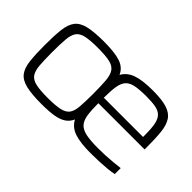

<svg xmlns="http://www.w3.org/2000/svg" viewBox="-66 -826 1142 1142"><g transform="rotate(45 504.5 -255.0)"><path d="M310 8Q226 8 178.5 -3.5Q131 -15 109 -43.5Q87 -72 81 -123.5Q75 -175 75 -254Q75 -334 81 -385.5Q87 -437 109 -466Q131 -495 178.5 -506.5Q226 -518 310 -518Q401 -518 448.5 -502Q496 -486 515 -443Q537 -483 584.5 -500.5Q632 -518 722 -518Q797 -518 840 -504.5Q883 -491 903 -460.5Q923 -430 928.5 -380Q934 -330 934 -255V-235H545Q545 -177 550.5 -139.5Q556 -102 574.5 -81Q593 -60 631 -52Q669 -44 734 -44Q762 -44 794 -45.5Q826 -47 857 -50Q888 -53 912 -56V-6Q891 -1 859 2Q827 5 791.5 6.5Q756 8 722 8Q635 8 586.5 -8.5Q538 -25 515 -68Q502 -39 477.5 -22.5Q453 -6 412.5 1Q372 8 310 8ZM310 -44Q374 -44 410 -52Q446 -60 461.5 -81Q477 -102 480.5 -142.5Q484 -183 484 -249Q484 -318 480.5 -361Q477 -404 461.5 -427Q446 -450 410.5 -458Q375 -466 310 -466Q245 -466 209.5 -458Q174 -450 158.5 -428Q143 -406 139.5 -364Q136 -322 136 -254Q136 -187 139.5 -145.5Q143 -104 158.5 -82Q174 -60 209.5 -52Q245 -44 310 -44ZM875 -263V-297Q875 -354 868 -387.5Q861 -421 843.5 -438Q826 -455 795.5 -460.5Q765 -466 719 -466Q661 -466 626.5 -459Q592 -452 574.5 -432.5Q557 -413 551 -376.5Q545 -340 545 -281H893Z"/></g></svg>

Font: Saira SemiExpanded Light
Style: Regular
Weight: 300
Width: 6
Designer: Hector Gatti with collaboration of the Omnibus-Type team
Foundry: Omnibus-Type
Version: Version 1.101